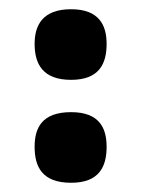

<svg xmlns="http://www.w3.org/2000/svg" viewBox="-20 -415 306 416"><path d="M134 -242C195 -242 211 -277 211 -320C211 -360 195 -395 134 -395C73 -395 55 -361 55 -320C55 -276 73 -242 134 -242ZM134 -19C195 -19 211 -54 211 -97C211 -138 195 -172 134 -172C71 -172 55 -138 55 -97C55 -54 71 -19 134 -19Z"/></svg>

Font: OSH Darker Grotesque Black
Style: Regular
Weight: 900
Designer: Gabriel Lam
Foundry: TypeRant
Version: Version 1.000;Glyphs 3.1.1 (3148)